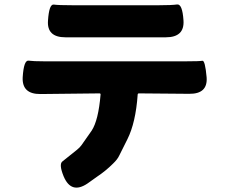

<svg xmlns="http://www.w3.org/2000/svg" viewBox="-20 -798 1040 880"><path d="M381 43Q307 93 272 11Q249 -45 266 -58Q299 -84 331 -110Q346 -122 353 -132Q377 -165 400 -199Q431 -246 441 -365Q441 -370 436 -370L166 -367Q80 -366 84 -444Q89 -523 111 -520Q133 -517 180 -517H835Q895 -517 907.5 -519.5Q920 -522 927 -444Q933 -367 847 -368L617 -370Q611 -370 611 -364Q602 -236 564 -160Q545 -123 527 -86Q519 -68 498 -48Q465 -15 426 11ZM280 -627Q194 -627 200 -704Q205 -780 226.5 -777Q248 -774 310 -774H710Q767 -774 791.5 -777.5Q816 -781 821 -704Q826 -627 740 -627Z"/></svg>

Font: Resource Han Rounded JP Heavy
Style: Regular
Weight: 900
Designer: Cyano Hao (round all glyphs); Ryoko NISHIZUKA 西塚涼子 (kana, bopomofo & ideographs); Paul D. Hunt (Latin, Greek & Cyrillic)
Foundry: Cyano Hao
Version: 0.990